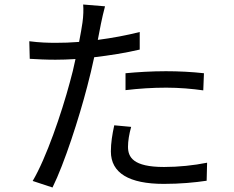

<svg xmlns="http://www.w3.org/2000/svg" viewBox="-20 -809 1040 852"><path d="M537 -409C597 -416 656 -420 718 -420C775 -420 833 -415 882 -408L885 -484C832 -490 772 -493 716 -493C653 -493 588 -489 537 -484ZM600 -667C541 -652 476 -640 414 -632L428 -704C432 -724 440 -759 446 -781L349 -789C351 -768 350 -737 346 -709C343 -689 338 -658 331 -623C295 -620 260 -619 228 -619C192 -619 156 -620 110 -626L112 -548C147 -546 183 -544 226 -544C253 -544 284 -545 315 -547C308 -512 299 -476 290 -444C253 -306 185 -107 125 -6L213 23C266 -84 331 -286 367 -425C378 -467 389 -512 398 -555C466 -563 536 -574 600 -589ZM487 -253C478 -212 472 -174 472 -137C472 -41 553 7 707 7C778 7 844 1 897 -7L899 -87C840 -75 772 -68 708 -68C570 -68 548 -112 548 -158C548 -183 553 -214 562 -246Z"/></svg>

Font: Noto Sans T Chinese Regular
Style: Regular
Weight: 400
Designer: Ryoko NISHIZUKA (kana & ideographs); Paul D. Hunt (Latin, Greek & Cyrillic); Wenlong ZHANG (bopomofo); Sandoll Communica
Foundry: Adobe Systems Incorporated
Version: Version 1.000;PS 1;hotconv 1.0.78;makeotf.lib2.5.61930